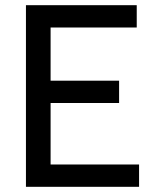

<svg xmlns="http://www.w3.org/2000/svg" viewBox="-20 -720 594 740"><path d="M80 0V-700H507V-614H175V-409H439V-323H175V-86H516V0Z"/></svg>

Font: Cabin Resolve
Style: Regular-Resolve
Weight: 400
Designer: Pablo Impallari
Foundry: Pablo Impallari. http://www.impallari.com Igino Marini. http://www.ikern.com
Version: Version 3.001